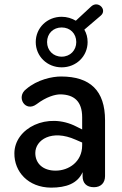

<svg xmlns="http://www.w3.org/2000/svg" viewBox="-20 -851 558 881"><path d="M214 10C284 10 336 -9 359 -61V-42C359 -11 377 8 411 8C443 8 462 -12 462 -43V-299C462 -435 394 -500 260 -500C220 -500 151 -486 100 -442C52 -406 96 -334 148 -373C193 -407 233 -418 257 -418C320 -417 357 -386 357 -313V-257L331 -270C198 -339 47 -263 46 -148C45 -63 109 9 214 10ZM263 -542C330 -542 382 -593 382 -658C382 -679 377 -698 367 -715L442 -779C474 -806 430 -851 398 -821L328 -756C309 -767 287 -774 263 -774C196 -774 144 -723 144 -658C144 -593 196 -542 263 -542ZM263 -591C224 -591 196 -620 196 -658C196 -697 224 -725 263 -725C302 -725 330 -697 330 -658C330 -620 302 -591 263 -591ZM142 -149C142 -209 217 -259 327 -210L357 -197V-184C357 -109 296 -68 235 -68C177 -68 142 -101 142 -149Z"/></svg>

Font: SN Pro Medium
Style: Regular
Weight: 500
Designer: Tobias Whetton
Foundry: Supernotes
Version: Version 1.003;Glyphs 3.3 (3324)